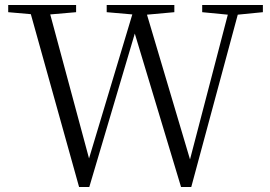

<svg xmlns="http://www.w3.org/2000/svg" viewBox="-20 -745 1085 772"><path d="M793 -696 896 -686 744 -104 571 -686 681 -696V-725H409V-696L512 -687L338 -108L182 -687L286 -696V-725H13V-696L104 -688L298 7H339L522 -610L708 7H749L936 -686L1037 -696V-725H793Z"/></svg>

Font: Source Han Serif CN Light
Style: Regular
Weight: 300
Designer: Ryoko NISHIZUKA 西塚涼子 (kana & ideographs); Frank Grießhammer (Latin, Greek & Cyrillic); Wenlong ZHANG 张文龙 (bopomofo); San
Foundry: Adobe
Version: Version 2.003;hotconv 1.1.1;makeotfexe 2.6.0